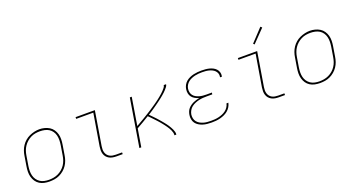

<svg xmlns="http://www.w3.org/2000/svg" viewBox="-48 -1375 3696 2001"><g transform="rotate(-20 1800.0 -374.5)"><path d="M246 8Q216 8 187.5 2Q159 -4 135.5 -19Q112 -34 96.5 -57Q81 -80 73.5 -107.5Q66 -135 66.5 -164.5Q67 -194 72 -223L90 -333Q94 -361 103.5 -388Q113 -415 129.5 -440Q146 -465 169 -484.5Q192 -504 218.5 -516Q245 -528 273.5 -534.5Q302 -541 329 -541Q358 -541 386.5 -533.5Q415 -526 438.5 -511.5Q462 -497 478 -473.5Q494 -450 501.5 -423Q509 -396 508.5 -366Q508 -336 503 -307L485 -197Q481 -169 471.5 -141.5Q462 -114 445.5 -89.5Q429 -65 406 -45.5Q383 -26 356.5 -13.5Q330 -1 301.5 3.5Q273 8 246 8ZM246 -11Q271 -11 297 -15.5Q323 -20 347.5 -31.5Q372 -43 393 -61Q414 -79 429 -101.5Q444 -124 452.5 -149Q461 -174 465 -200L483 -310Q487 -336 487.5 -363Q488 -390 482 -415Q476 -440 461.5 -461Q447 -482 426 -495Q405 -508 379 -513.5Q353 -519 327 -519Q301 -519 275.5 -514.5Q250 -510 226 -498Q202 -486 181.5 -468Q161 -450 146 -427.5Q131 -405 122.5 -380.5Q114 -356 110 -330L92 -220Q88 -194 87.5 -167.5Q87 -141 93 -116Q99 -91 113 -70.5Q127 -50 147.5 -36Q168 -22 194 -16.5Q220 -11 246 -11Z M989 0Q969 0 948.5 -3.5Q928 -7 910.5 -16.5Q893 -26 880.5 -41Q868 -56 862 -75Q856 -94 856 -114.5Q856 -135 859 -156L918 -511H728V-530H942L880 -153Q877 -135 877 -117.5Q877 -100 882 -83.5Q887 -67 897.5 -54Q908 -41 922.5 -33Q937 -25 954.5 -22Q972 -19 989 -19H1058V0Z M1243 0 1330 -530H1351L1301 -223Q1315 -231 1329 -239Q1343 -247 1356.5 -255Q1370 -263 1384 -271Q1398 -279 1411.5 -287.5Q1425 -296 1439 -304.5Q1453 -313 1466.5 -321.5Q1480 -330 1493.5 -339Q1507 -348 1520.5 -357Q1534 -366 1547 -375Q1560 -384 1573 -393.5Q1586 -403 1599 -413Q1612 -423 1624.5 -433.5Q1637 -444 1649 -454.5Q1661 -465 1672 -477Q1683 -489 1693.5 -502Q1704 -515 1706 -530H1732Q1730 -515 1720.5 -502.5Q1711 -490 1700.5 -478.5Q1690 -467 1679 -456.5Q1668 -446 1656 -436Q1644 -426 1632 -416Q1620 -406 1607.5 -397Q1595 -388 1582.5 -378.5Q1570 -369 1557.5 -360.5Q1545 -352 1532.5 -343Q1520 -334 1507 -325.5Q1494 -317 1481 -308.5Q1468 -300 1455 -292Q1465 -282 1475.5 -271Q1486 -260 1496.5 -249.5Q1507 -239 1517 -228Q1527 -217 1537 -205.5Q1547 -194 1556.5 -183Q1566 -172 1575.5 -160Q1585 -148 1594 -136.5Q1603 -125 1611 -112.5Q1619 -100 1626.5 -87Q1634 -74 1640.5 -60Q1647 -46 1651 -31Q1655 -16 1653 0H1632Q1634 -15 1630 -30Q1626 -45 1620 -58.5Q1614 -72 1606.5 -84Q1599 -96 1591 -108Q1583 -120 1574 -131.5Q1565 -143 1556 -154.5Q1547 -166 1537.5 -177Q1528 -188 1518.5 -198.5Q1509 -209 1499 -219.5Q1489 -230 1479 -240.5Q1469 -251 1459 -261.5Q1449 -272 1438 -282Q1403 -260 1367.5 -239.5Q1332 -219 1297 -199L1264 0Z M2043 8Q2018 8 1993.5 5.5Q1969 3 1946.5 -4Q1924 -11 1903.5 -23.5Q1883 -36 1869.5 -54.5Q1856 -73 1851.5 -97.5Q1847 -122 1851 -146Q1854 -164 1860.5 -181Q1867 -198 1879 -212Q1891 -226 1906.5 -237Q1922 -248 1938.5 -255.5Q1955 -263 1972.5 -268Q1990 -273 2007 -277Q1985 -283 1964.5 -294Q1944 -305 1930 -322.5Q1916 -340 1911.5 -363.5Q1907 -387 1911 -411Q1914 -433 1925.5 -454Q1937 -475 1955 -490Q1973 -505 1994.5 -514.5Q2016 -524 2038 -529Q2060 -534 2082 -536Q2104 -538 2126 -538Q2148 -538 2170 -536Q2192 -534 2212 -529Q2232 -524 2251 -514.5Q2270 -505 2284 -490Q2298 -475 2304.5 -454.5Q2311 -434 2307 -413Q2307 -411 2306.5 -409Q2306 -407 2306 -405H2285Q2286 -407 2286 -408.5Q2286 -410 2286 -412Q2290 -430 2283.5 -448Q2277 -466 2264.5 -478.5Q2252 -491 2235.5 -499Q2219 -507 2201 -511.5Q2183 -516 2164 -517.5Q2145 -519 2126 -519Q2107 -519 2087 -517.5Q2067 -516 2047.5 -511.5Q2028 -507 2008.5 -499Q1989 -491 1972.5 -478Q1956 -465 1945 -446.5Q1934 -428 1931 -408Q1928 -388 1932 -368.5Q1936 -349 1947.5 -334Q1959 -319 1976 -309.5Q1993 -300 2011.5 -294.5Q2030 -289 2050.5 -287Q2071 -285 2091 -285H2151L2148 -266H2088Q2066 -266 2044 -264.5Q2022 -263 2000 -258Q1978 -253 1956.5 -244Q1935 -235 1916.5 -221Q1898 -207 1886.5 -186.5Q1875 -166 1871 -144Q1868 -122 1872.5 -101Q1877 -80 1889.5 -64Q1902 -48 1920 -37.5Q1938 -27 1958 -21Q1978 -15 1999.5 -13Q2021 -11 2043 -11Q2064 -11 2085 -12.5Q2106 -14 2127.5 -19Q2149 -24 2169.5 -32.5Q2190 -41 2208 -54.5Q2226 -68 2238.5 -87Q2251 -106 2255 -127H2276Q2271 -103 2258 -81.5Q2245 -60 2225.5 -44Q2206 -28 2183.5 -18Q2161 -8 2137.5 -2Q2114 4 2090.5 6Q2067 8 2043 8Z M2789 0Q2769 0 2748.5 -3.5Q2728 -7 2710.5 -16.5Q2693 -26 2680.5 -41Q2668 -56 2662 -75Q2656 -94 2656 -114.5Q2656 -135 2659 -156L2718 -511H2528V-530H2742L2680 -153Q2677 -135 2677 -117.5Q2677 -100 2682 -83.5Q2687 -67 2697.5 -54Q2708 -41 2722.5 -33Q2737 -25 2754.5 -22Q2772 -19 2789 -19H2858V0ZM2741 -604 2728 -616 2860 -757 2876 -743Z M3246 8Q3216 8 3187.5 2Q3159 -4 3135.5 -19Q3112 -34 3096.5 -57Q3081 -80 3073.5 -107.5Q3066 -135 3066.5 -164.5Q3067 -194 3072 -223L3090 -333Q3094 -361 3103.5 -388Q3113 -415 3129.5 -440Q3146 -465 3169 -484.5Q3192 -504 3218.5 -516Q3245 -528 3273.5 -534.5Q3302 -541 3329 -541Q3358 -541 3386.5 -533.5Q3415 -526 3438.5 -511.5Q3462 -497 3478 -473.5Q3494 -450 3501.5 -423Q3509 -396 3508.5 -366Q3508 -336 3503 -307L3485 -197Q3481 -169 3471.5 -141.5Q3462 -114 3445.5 -89.5Q3429 -65 3406 -45.5Q3383 -26 3356.5 -13.5Q3330 -1 3301.5 3.5Q3273 8 3246 8ZM3246 -11Q3271 -11 3297 -15.5Q3323 -20 3347.5 -31.5Q3372 -43 3393 -61Q3414 -79 3429 -101.5Q3444 -124 3452.5 -149Q3461 -174 3465 -200L3483 -310Q3487 -336 3487.5 -363Q3488 -390 3482 -415Q3476 -440 3461.5 -461Q3447 -482 3426 -495Q3405 -508 3379 -513.5Q3353 -519 3327 -519Q3301 -519 3275.5 -514.5Q3250 -510 3226 -498Q3202 -486 3181.5 -468Q3161 -450 3146 -427.5Q3131 -405 3122.5 -380.5Q3114 -356 3110 -330L3092 -220Q3088 -194 3087.5 -167.5Q3087 -141 3093 -116Q3099 -91 3113 -70.5Q3127 -50 3147.5 -36Q3168 -22 3194 -16.5Q3220 -11 3246 -11Z"/></g></svg>

Font: Iosevka Curly ThExObl
Style: Regular
Weight: 100
Width: 7
Italic angle: -9°
Monospace: yes
Designer: Belleve Invis
Foundry: Belleve Invis
Version: Version 11.1.0; ttfautohint (v1.8.3)